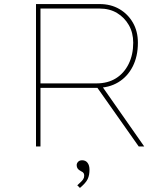

<svg xmlns="http://www.w3.org/2000/svg" viewBox="-20 -720 826 944"><path d="M157 0V-700H470Q525 -700 567 -675.5Q609 -651 633.5 -608.5Q658 -566 658 -510Q658 -443 632.5 -393Q607 -343 561.5 -315.5Q516 -288 455 -288H179V0ZM662 0 452 -298 477 -303 689 0ZM179 -310H454Q510 -310 550 -335Q590 -360 612.5 -405.5Q635 -451 635 -510Q635 -559 613.5 -596.5Q592 -634 555.5 -656Q519 -678 469 -678H179ZM373 204 360 191Q367 184 375 177Q383 170 388.5 162Q394 154 394 144Q394 136 391 131Q388 126 377 121Q367 116 362 109Q357 102 357 92Q357 83 364 75.5Q371 68 384 68Q401 68 410.5 80.5Q420 93 420 114Q420 127 418 138.5Q416 150 411 160.5Q406 171 396.5 181.5Q387 192 373 204Z"/></svg>

Font: Lexend Giga Thin
Style: Regular
Weight: 250
Version: Version 1.007